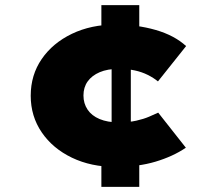

<svg xmlns="http://www.w3.org/2000/svg" viewBox="-20 -730 816 750"><path d="M431 -78Q336 -78 261 -114Q186 -150 143 -213Q100 -276 100 -356Q100 -437 143 -499.5Q186 -562 261 -598Q336 -634 431 -634Q515 -634 588 -613Q661 -592 707 -550L597 -412Q580 -426 557 -437.5Q534 -449 506 -455Q478 -461 443 -461Q400 -461 369.5 -448Q339 -435 322.5 -412Q306 -389 306 -357Q306 -326 322 -302Q338 -278 369 -265Q400 -252 443 -252Q483 -252 512 -258.5Q541 -265 562 -274Q583 -283 598 -290L706 -153Q656 -119 587.5 -98.5Q519 -78 431 -78ZM376 0V-108L416 -146V-550L376 -606V-710H524V-605L491 -550V-145L524 -107V0Z"/></svg>

Font: Lexend Giga Black
Style: Regular
Weight: 900
Designer: Bonnie Shaver-Troup, Thomas Jockin
Foundry: Lexend
Version: Version 1.007